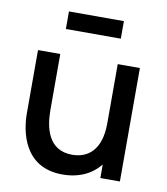

<svg xmlns="http://www.w3.org/2000/svg" viewBox="-84 -815 784 900"><g transform="rotate(10 307.5 -365.0)"><path d="M433 -660V-743.5H171.5V-660ZM273.5 14.5C352 14.5 412.5 -15 452 -64.5V0H545V-540H439.5V-259C439.5 -131 377.5 -84.5 302.5 -84.5C187.5 -84.5 166 -190.5 166 -274.5V-540H60V-240C60 -156.5 87.5 14.5 273.5 14.5Z"/></g></svg>

Font: Manrope SemiBold
Style: Regular
Weight: 600
Designer: Mikhail Sharanda
Foundry: Mikhail Sharanda
Version: Version 4.505